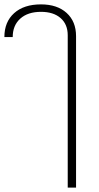

<svg xmlns="http://www.w3.org/2000/svg" viewBox="-147 -606 451 876"><path d="M162 -445Q162 -495 129.5 -523.5Q97 -552 40 -552Q-20 -552 -54.5 -521Q-89 -490 -89 -437H-127Q-127 -506 -82.5 -546Q-38 -586 40 -586Q114 -586 157 -547Q200 -508 200 -441V250H162Z"/></svg>

Font: Sarabun Thin
Style: Regular
Weight: 250
Designer: Suppakit Chalermlarp | Katatrad Co.,Ltd.
Foundry: Cadson Demak Co.,Ltd.
Version: Version 1.000; ttfautohint (v1.6)